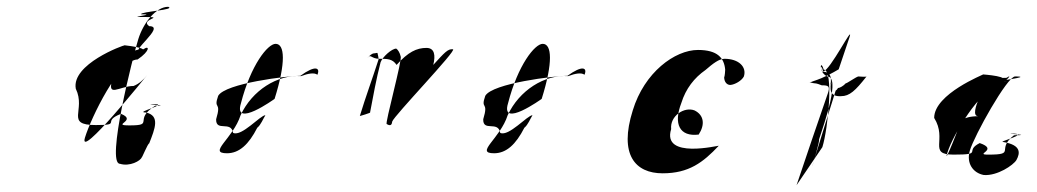

<svg xmlns="http://www.w3.org/2000/svg" viewBox="-20 -557 3051 565"><path d="M203 -296C190 -368 342 -424 348 -424C332 -424 432 -418 393 -402C357 -402 470 -480 419 -480C389 -501 473 -507 403 -507H393C357 -507 446 -515 395 -515C393 -523 499 -528 475 -537C439 -537 402 -490 387 -442C372 -394 291 -75 333 -75C362 -66 394 -84 397 -94C397 -90 415 -135 419 -135C436 -178 452 -217 409 -226C373 -226 483 -251 431 -251C395 -251 489 -246 437 -246C370 -204 437 -188 361 -188C305 -188 386 -202 336 -222C277 -199 341 -189 262 -189C170 -189 234 -232 203 -296ZM230 -152C209 -82 413 -336 413 -336C403 -323 389 -310 373 -304C331 -304 292 -266 312 -328C328 -381 365 -414 402 -412C420 -425 423 -408 385 -382C331 -382 248 -211 230 -152Z M622 -275C643 -312 827 -334 864 -334C908 -366 923 -358 914 -337C905 -344 887 -341 866 -333C796 -338 722 -291 688 -218C666 -149 590 -106 648 -106C684 -106 712 -132 737 -181C748 -190 754 -207 761 -218C746 -218 691 -154 666 -166C660 -203 615 -168 616 -206C633 -262 607 -232 622 -275ZM689 -253C666 -178 788 -266 788 -266C822 -374 818 -428 791 -428C768 -428 718 -366 689 -253Z M1061 -386C1068 -394 1075 -400 1081 -400C1085 -400 1092 -403 1091 -400C1091 -400 1094 -389 1094 -382C1076 -326 1056 -272 1039 -216C1036 -214 1074 -226 1069 -226C1078 -273 1087 -324 1100 -374C1106 -390 1133 -414 1146 -414C1151 -411 1157 -401 1159 -391C1165 -384 1112 -192 1118 -192C1128 -186 1133 -188 1134 -199C1139 -216 1326 -410 1313 -412C1298 -414 1288 -402 1255 -366C1262 -394 1259 -416 1235 -416C1206 -416 1181 -404 1147 -366C1135 -384 1120 -384 1096 -384C1072 -384 1071 -400 1061 -386Z M1408 -275C1429 -312 1613 -334 1650 -334C1694 -366 1709 -358 1700 -337C1691 -344 1673 -341 1652 -333C1582 -338 1508 -291 1474 -218C1452 -149 1376 -106 1434 -106C1470 -106 1498 -132 1523 -181C1534 -190 1540 -207 1547 -218C1532 -218 1477 -154 1452 -166C1446 -203 1401 -168 1402 -206C1419 -262 1393 -232 1408 -275ZM1475 -253C1452 -178 1574 -266 1574 -266C1608 -374 1604 -428 1577 -428C1554 -428 1504 -366 1475 -253Z M1842 -232C1801 -102 1849 -47 1930 -47C2007 -47 2049 -79 2095 -128C2097 -130 1927 -87 1955 -177C1951 -216 1994 -244 2024 -232C2052 -218 2055 -190 2036 -161C1980 -154 1961 -192 1985 -254C1998 -296 2023 -328 2056 -351C2078 -370 2096 -384 2112 -384C2154 -384 2178 -360 2169 -332C2163 -320 2143 -308 2129 -307C2119 -307 2111 -316 2111 -330C2113 -332 2114 -350 2114 -352C2111 -386 2092 -410 2034 -410C1966 -410 1876 -344 1842 -232Z M2360 -313C2365 -316 2371 -312 2376 -312C2383 -312 2393 -308 2398 -306C2419 -306 2423 -303 2416 -282C2384 -189 2354 -102 2324 -12L2400 -124C2417 -178 2434 -352 2404 -352C2397 -376 2391 -363 2400 -346C2425 -346 2431 -328 2420 -293L2430 -326C2419 -293 2422 -272 2455 -274C2480 -274 2497 -290 2530 -332C2526 -330 2512 -332 2506 -332C2501 -332 2470 -310 2469 -312C2462 -304 2451 -298 2446 -298C2444 -295 2442 -292 2439 -290C2439 -290 2367 -60 2371 -69C2371 -69 2394 -148 2390 -146C2407 -198 2454 -332 2414 -332C2388 -346 2396 -377 2402 -347C2422 -347 2493 -490 2480 -448L2448 -353C2429 -342 2409 -330 2373 -318Z M2729 -210C2729 -281 2876 -338 2873 -338C2870 -338 2967 -332 2920 -316C2897 -316 2980 -317 2920 -317C2897 -317 3027 -332 2967 -332C2944 -332 2847 -158 2834 -114C2823 -77 2843 -48 2875 -42C2915 -39 2962 -71 2971 -86C2982 -106 2986 -130 2933 -139C2911 -139 3017 -164 2957 -164C2934 -164 3024 -159 2964 -159C2909 -117 2973 -102 2888 -102C2845 -102 2921 -116 2863 -136C2816 -112 2876 -102 2786 -102C2709 -102 2769 -146 2729 -210ZM2768 -108C2753 -58 2812 -206 2809 -204C2819 -210 2835 -215 2859 -215C2841 -215 2852 -246 2860 -266C2877 -322 2904 -328 2942 -328C2961 -341 2945 -322 2910 -296C2867 -296 2784 -161 2768 -108Z"/></svg>

Font: Zinc
Style: Obl
Weight: 400
Version: Version 1